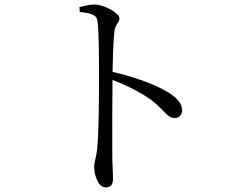

<svg xmlns="http://www.w3.org/2000/svg" viewBox="-20 -777 1040 836"><path d="M327 -725C380 -719 402 -713 405 -681C411 -631 411 -522 411 -442C411 -366 411 -202 403 -128C399 -90 390 -72 390 -50C390 -16 407 39 440 39C462 39 472 27 472 1C472 -16 470 -46 469 -90C468 -196 469 -360 470 -429C538 -403 592 -374 637 -343C697 -297 708 -263 741 -263C762 -263 773 -280 773 -297C773 -328 747 -353 717 -372C662 -407 567 -442 470 -464C471 -519 473 -592 478 -640C482 -673 500 -677 500 -697C500 -720 436 -755 397 -757C375 -759 352 -752 326 -746Z"/></svg>

Font: Noto Serif CJK JP
Style: Regular
Weight: 400
Designer: Ryoko NISHIZUKA 西塚涼子 (kana & ideographs); Frank Grießhammer (Latin, Greek & Cyrillic); Wenlong ZHANG 张文龙 (bopomofo); San
Foundry: Adobe Systems Incorporated
Version: Version 1.000;PS 1;hotconv 16.6.53;makeotf.lib2.5.65590